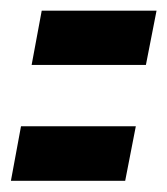

<svg xmlns="http://www.w3.org/2000/svg" viewBox="-49 -418 307 352"><path d="M9 -299H218.5L238 -398.5H27.5ZM-29 -86.5H180.5L200 -186.5H-10.5Z"/></svg>

Font: Anybody UltraCondensed ExtraBold
Style: Italic
Weight: 800
Width: 1
Italic angle: -10°
Version: Version 1.113;gftools[0.9.25]